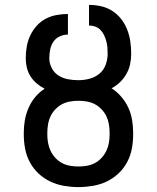

<svg xmlns="http://www.w3.org/2000/svg" viewBox="-20 -755 640 783"><path d="M300 8Q271 8 241.5 3Q212 -2 185.5 -14.5Q159 -27 137.5 -47Q116 -67 102 -93Q88 -119 82.5 -148Q77 -177 77 -206V-214Q77 -240 81.5 -265.5Q86 -291 96.5 -315Q107 -339 123.5 -359Q140 -379 162 -393Q145 -402 130 -414.5Q115 -427 104.5 -443.5Q94 -460 89.5 -479Q85 -498 85 -517Q85 -541 89 -564.5Q93 -588 103 -609.5Q113 -631 129 -649Q145 -667 165.5 -678Q186 -689 209.5 -693.5Q233 -698 257 -698V-614Q240 -614 223.5 -606.5Q207 -599 197.5 -584.5Q188 -570 184.5 -552.5Q181 -535 181 -517Q181 -497 191 -477.5Q201 -458 218.5 -447Q236 -436 256.5 -432Q277 -428 298 -428H300Q323 -428 345.5 -434Q368 -440 385.5 -454.5Q403 -469 411 -491Q419 -513 419 -536Q419 -549 418 -561.5Q417 -574 413.5 -587Q410 -600 404.5 -611.5Q399 -623 390 -632.5Q381 -642 368.5 -646.5Q356 -651 343 -651V-735Q368 -735 392.5 -729.5Q417 -724 438 -710.5Q459 -697 474.5 -677Q490 -657 499 -633.5Q508 -610 511.5 -585.5Q515 -561 515 -536Q515 -514 510.5 -493Q506 -472 495.5 -453.5Q485 -435 469.5 -420Q454 -405 435 -395Q457 -381 474.5 -360.5Q492 -340 503 -316.5Q514 -293 518.5 -266.5Q523 -240 523 -214V-206Q523 -177 517.5 -148Q512 -119 498 -93Q484 -67 462.5 -47Q441 -27 414.5 -14.5Q388 -2 358.5 3Q329 8 300 8ZM300 -76Q317 -76 334.5 -79Q352 -82 367 -90Q382 -98 394 -111Q406 -124 413.5 -139.5Q421 -155 424 -172Q427 -189 427 -206V-214Q427 -231 424 -248.5Q421 -266 413.5 -281.5Q406 -297 394 -309.5Q382 -322 367 -330Q352 -338 334.5 -341Q317 -344 300 -344Q283 -344 265.5 -341Q248 -338 233 -330Q218 -322 206 -309.5Q194 -297 186.5 -281.5Q179 -266 176 -248.5Q173 -231 173 -214V-206Q173 -189 176 -172Q179 -155 186.5 -139.5Q194 -124 206 -111Q218 -98 233 -90Q248 -82 265.5 -79Q283 -76 300 -76Z"/></svg>

Font: Iosevka Fixed Medium Extended
Style: Regular
Weight: 500
Width: 7
Monospace: yes
Designer: Belleve Invis
Foundry: Belleve Invis
Version: Version 24.1.1; ttfautohint (v1.8.4)